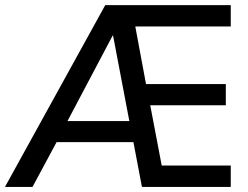

<svg xmlns="http://www.w3.org/2000/svg" viewBox="-46 -739 981 759"><path d="M82.5 0 177.7 -177.2H481.4L515.1 0H866.2V-84.5H593.3L547.9 -322.8H846.7V-406.7H531.2L488.8 -634.3H866.2V-718.8H370.1L-26.4 0ZM400.9 -598.6 465.3 -260.3H220.7L399.4 -598.6Z"/></svg>

Font: Winston
Style: Regular
Weight: 400
Designer: Vernon Adams, Kim Jin-seong, David Berlow, Cristiano Sobral
Foundry: The Winston Project Authors
Version: Version 3.004